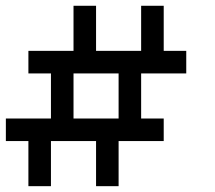

<svg xmlns="http://www.w3.org/2000/svg" viewBox="-20 -712 732 655"><path d="M384.6 -307.7V-461.5H230.8V-307.7ZM76.9 -76.9V-230.8H0V-307.7H153.8V-461.5H76.9V-538.5H230.8V-692.3H307.7V-538.5H461.5V-692.3H538.5V-538.5H615.4V-461.5H461.5V-307.7H538.5V-230.8H384.6V-76.9H307.7V-230.8H153.8V-76.9Z"/></svg>

Font: Mintsoda - Lime Green 13x16
Style: Regular
Weight: 400
Designer: Mintsoda-15
Version: Version 1.0